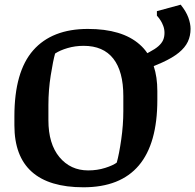

<svg xmlns="http://www.w3.org/2000/svg" viewBox="-20 -796 841 827"><path d="M758.3 -775.9Q781.7 -746.6 791.3 -720.2Q800.8 -693.8 800.8 -671.9Q800.8 -641.6 789.1 -616.5Q777.3 -591.3 750.2 -569.1Q723.1 -546.9 677.7 -526.4Q661.1 -519 642.1 -511.2Q657.7 -464.4 657.7 -403.8V-365.7Q657.7 -177.7 578.1 -83.5Q498.5 10.7 339.4 10.7Q191.4 10.7 116.7 -56.2Q42 -123 42 -256.3V-294.9Q42 -487.3 123 -579.3Q204.1 -671.4 358.4 -671.4Q505.9 -671.4 581.5 -604.5Q600.6 -587.9 614.7 -566.9Q619.6 -569.8 624.5 -572.3Q647.9 -584.5 662.1 -596.9Q676.3 -609.4 682.4 -623Q688.5 -636.7 688.5 -654.3Q688.5 -670.4 683.3 -684.1Q678.2 -697.8 671.9 -707.5Q664.6 -719.2 655.8 -728.5V-748ZM511.2 -382.3Q511.2 -488.3 468 -543.5Q424.8 -598.6 340.3 -598.6Q303.7 -598.6 270.8 -588.9Q237.8 -579.1 217.3 -565.4Q208.5 -534.2 198.5 -471.2Q188.5 -408.2 188.5 -343.3V-278.3Q188.5 -176.3 236.1 -119.1Q283.7 -62 359.9 -62Q398.9 -62 432.9 -72.8Q466.8 -83.5 482.9 -95.7Q493.2 -132.3 502.2 -195.1Q511.2 -257.8 511.2 -317.4Z"/></svg>

Font: Noticia Text
Style: Bold
Weight: 700
Designer: JM Sole
Foundry: JM Sole
Version: Version 1.003